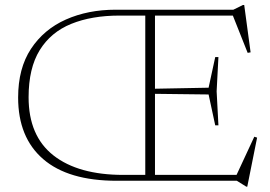

<svg xmlns="http://www.w3.org/2000/svg" viewBox="-20 -708 1058 752"><path d="M437 0Q247.5 0 149.2 -84.8Q51 -169.5 51 -326Q51 -440 101.2 -516.5Q151.5 -593 238 -631.5Q324.5 -670 433 -670H894L931.5 -688.5H936.5L961.5 -503L950 -501L892 -647H587V-360.5L797 -364.5L823 -484.5H835.5L828.5 -350.5L835.5 -217H823L797 -338L587 -340.5V-23H906.5L976 -172.5L987 -169L948.5 23H944.5L907.5 0ZM463 -23H549V-647H448Q339 -647 259 -614.5Q179 -582 135.5 -511.5Q92 -441 92 -327Q92 -175.5 189.5 -99.2Q287 -23 463 -23Z"/></svg>

Font: Newsreader Text ExtraLight
Style: Regular
Weight: 275
Designer: Hugues Gentile
Foundry: Production Type
Version: Version 1.001